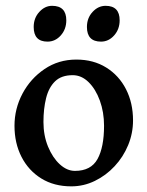

<svg xmlns="http://www.w3.org/2000/svg" viewBox="-20 -640 517 673"><path d="M446.3 -217.8Q446.3 -172.9 429.2 -131.3Q412.1 -89.8 381.8 -57.4Q351.6 -24.9 312.5 -5.9Q273.4 13.2 230 13.2Q169.4 13.2 124.8 -14.4Q80.1 -42 55.4 -90.1Q30.8 -138.2 30.8 -199.2Q30.8 -258.8 58.8 -311.8Q86.9 -364.7 136 -397.9Q185.1 -431.2 247.6 -431.2Q307.6 -431.2 352.3 -403.3Q397 -375.5 421.6 -327.4Q446.3 -279.3 446.3 -217.8ZM344.7 -199.2Q344.7 -246.6 330.1 -287.1Q315.4 -327.6 290.5 -352.1Q265.6 -376.5 234.9 -376.5Q195.3 -376.5 173.1 -355Q150.9 -333.5 141.6 -296.1Q132.3 -258.8 132.3 -212.4Q132.3 -165 148.4 -126Q164.6 -86.9 189.7 -64Q214.8 -41 242.7 -41Q298.8 -41 321.8 -82.5Q344.7 -124 344.7 -199.2ZM212.4 -568.8Q212.4 -537.6 193.1 -515.9Q173.8 -494.1 146.5 -494.1Q98.1 -494.1 98.1 -545.4Q98.1 -576.7 117.7 -598.1Q137.2 -619.6 162.6 -619.6Q212.4 -619.6 212.4 -568.8ZM399.4 -568.8Q399.4 -537.6 380.1 -515.9Q360.8 -494.1 334 -494.1Q284.7 -494.1 284.7 -545.4Q284.7 -576.7 304.4 -598.1Q324.2 -619.6 350.1 -619.6Q399.4 -619.6 399.4 -568.8Z"/></svg>

Font: Dai Banna SIL Medium
Style: Regular
Weight: 500
Designer: Victor Gaultney
Foundry: SIL International
Version: Version 4.000